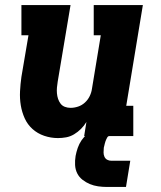

<svg xmlns="http://www.w3.org/2000/svg" viewBox="-20 -540 640 762"><path d="M210 8Q182 8 155.5 -1Q129 -10 109 -28Q89 -46 78 -70.5Q67 -95 62.5 -122Q58 -149 59.5 -178Q61 -207 65 -235L93 -400H65V-520H260L209 -216Q207 -204 206 -192.5Q205 -181 206 -169.5Q207 -158 210.5 -147.5Q214 -137 220.5 -128.5Q227 -120 237.5 -116Q248 -112 260 -112Q275 -112 290 -117Q305 -122 317 -133Q329 -144 336 -158.5Q343 -173 345 -188L380 -400H352V-520H547L481 -120H509V0H314L323 -56Q314 -41 301.5 -28.5Q289 -16 274 -7Q259 2 242.5 5Q226 8 210 8ZM405 202Q387 202 369.5 199.5Q352 197 336.5 190.5Q321 184 307.5 173.5Q294 163 286.5 148Q279 133 278 115Q277 97 280 79Q283 63 288.5 47Q294 31 303.5 17Q313 3 326.5 -8.5Q340 -20 355.5 -27Q371 -34 387.5 -37Q404 -40 420 -40L414 0Q409 0 406.5 4Q404 8 402 12.5Q400 17 398.5 21Q397 25 396 29.5Q395 34 394 38Q393 42 392 46Q391 56 391 65Q391 74 394.5 82Q398 90 405.5 94Q413 98 422 98H497L480 202Z"/></svg>

Font: Iosevka Etoile Heavy Oblique
Style: Regular
Weight: 900
Italic angle: -9°
Designer: Belleve Invis
Foundry: Belleve Invis
Version: Version 15.5.2; ttfautohint (v1.8.4)